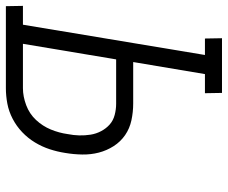

<svg xmlns="http://www.w3.org/2000/svg" viewBox="-94 -694 775 653"><g transform="rotate(90 293.5 -367.5)"><path d="M-12 0 -13 -58H51L154 -677H98L97 -735H283L284 -677H219L178 -433H319Q348 -433 376 -427Q404 -421 426.5 -405.5Q449 -390 464 -366.5Q479 -343 486 -316Q493 -289 492.5 -259.5Q492 -230 487 -201Q483 -175 474.5 -149Q466 -123 451.5 -99Q437 -75 416.5 -55.5Q396 -36 371 -23Q346 -10 319.5 -5Q293 0 267 0ZM116 -58H267Q295 -58 324.5 -69Q354 -80 375 -102.5Q396 -125 407.5 -153Q419 -181 423 -210Q427 -230 427.5 -249.5Q428 -269 425 -288Q422 -307 413 -324Q404 -341 390.5 -353Q377 -365 358 -370Q339 -375 320 -375H169Z"/></g></svg>

Font: Iosevka Etoile Light
Style: Italic
Weight: 300
Italic angle: -9°
Designer: Belleve Invis
Foundry: Belleve Invis
Version: Version 22.1.2; ttfautohint (v1.8.4)